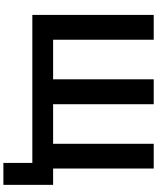

<svg xmlns="http://www.w3.org/2000/svg" viewBox="83 -842 930 1137"><g transform="rotate(90 548.5 -274.0)"><path d="M1075.2 171.4V-123H978.5V-718.8H832V-123H597.7V-718.8H450.2V-123H215.8V-718.8H68.8V0H945.3V171.4Z"/></g></svg>

Font: Winston
Style: Bold
Weight: 700
Designer: Vernon Adams, Kim Jin-seong, David Berlow, Cristiano Sobral
Foundry: The Winston Project Authors
Version: Version 3.004